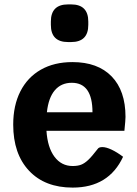

<svg xmlns="http://www.w3.org/2000/svg" viewBox="-20 -842 620 872"><path d="M545 -248H191Q196 -172 227.5 -130Q259 -88 310 -88Q333 -88 348.5 -94Q364 -100 380.5 -115.5Q397 -131 424 -166Q429 -174 445 -174Q462 -174 486.5 -162.5Q511 -151 539 -130Q474 10 310 10Q184 10 112 -66.5Q40 -143 40 -276Q40 -363 72.5 -427Q105 -491 165.5 -525.5Q226 -560 309 -560Q424 -560 487 -495Q550 -430 550 -311Q550 -297 545 -248ZM400 -332Q400 -466 306 -466Q258 -466 229 -432Q200 -398 193 -332ZM211 -729V-744Q211 -822 289 -822H303Q381 -822 381 -744V-729Q381 -651 303 -651H289Q211 -651 211 -729Z"/></svg>

Font: Krub
Style: Bold
Weight: 700
Version: Version 1.000; ttfautohint (v1.6)